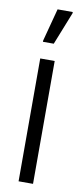

<svg xmlns="http://www.w3.org/2000/svg" viewBox="-84 -752 338 785"><g transform="rotate(10 84.5 -360.0)"><path d="M54 0V-510H114V0ZM53 -579V-584L89 -720H152V-715L98 -579Z"/></g></svg>

Font: Saira ExtraCondensed
Style: Regular
Weight: 400
Width: 2
Designer: Hector Gatti with collaboration of the Omnibus-Type team
Foundry: Omnibus-Type
Version: Version 1.101